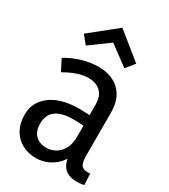

<svg xmlns="http://www.w3.org/2000/svg" viewBox="-203 -922 907 1030"><g transform="rotate(30 250.0 -407.0)"><path d="M336 -115 358 -111Q345 -70 318 -42.5Q291 -15 257.5 -1.5Q224 12 190 12Q143 12 105 -8Q67 -28 44.5 -67Q22 -106 22 -161Q22 -239 85.5 -286.5Q149 -334 261 -334Q286 -334 313.5 -332.5Q341 -331 364 -326V-261Q339 -265 316.5 -267Q294 -269 265 -269Q210 -269 178 -255.5Q146 -242 132 -217.5Q118 -193 118 -161Q118 -114 143 -89Q168 -64 211 -64Q239 -64 265 -78Q291 -92 308 -121.5Q325 -151 325 -199V-395Q325 -451 296 -476.5Q267 -502 222 -502Q189 -502 151.5 -489Q114 -476 77 -454L42 -523Q87 -551 139.5 -566Q192 -581 239 -581Q291 -581 331.5 -561Q372 -541 395 -501Q418 -461 418 -399V-133Q418 -96 428.5 -78.5Q439 -61 468 -61Q472 -61 476.5 -61Q481 -61 485 -62L488 7Q477 10 465 11Q453 12 443 12Q389 12 362.5 -18.5Q336 -49 336 -115ZM404 -696 361 -643 234 -737H247L121 -645L80 -695L243 -826Z"/></g></svg>

Font: Yaldevi ExtraLight Medium
Style: Regular
Weight: 500
Version: Version 1.100